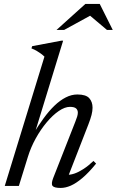

<svg xmlns="http://www.w3.org/2000/svg" viewBox="-20 -916 576 946"><path d="M117.5 -143.5 73 0H3.5L199 -637Q190 -645.5 180.8 -652.2Q171.5 -659 160.5 -665.5Q149.5 -672 135 -677.5L138.5 -688.5L281.5 -715.5H291L149.5 -254L143 -254.5Q168.5 -297 194.8 -333Q221 -369 248.2 -395.2Q275.5 -421.5 304 -436Q332.5 -450.5 361 -450.5Q403.5 -450.5 419.8 -432.2Q436 -414 436 -385.5Q436 -369 431 -349.5Q426 -330 415.5 -303L312 -37L310.5 -55Q327 -54 347.8 -61.2Q368.5 -68.5 392.2 -84Q416 -99.5 440.5 -123L453.5 -110Q417 -65 385.8 -38.8Q354.5 -12.5 328.5 -1.2Q302.5 10 279 10Q247 10 239 0Q231 -10 242 -38.5L351 -316Q357 -330.5 360.2 -341.5Q363.5 -352.5 363.5 -361Q363.5 -374 354.8 -381.8Q346 -389.5 324.5 -389.5Q299.5 -389.5 269.5 -369Q239.5 -348.5 210 -313.2Q180.5 -278 156.2 -234.2Q132 -190.5 117.5 -143.5ZM258.5 -768.5 400.5 -896.5H471.5L535.5 -768.5H507L417.5 -844H434L296 -768.5Z"/></svg>

Font: Newsreader 28pt
Style: Italic
Weight: 400
Italic angle: -17°
Version: Version 1.003